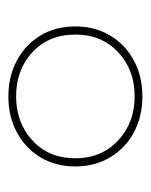

<svg xmlns="http://www.w3.org/2000/svg" viewBox="28 -812 352 447"><g transform="rotate(-90 203.5 -588.0)"><path d="M203 -432Q156 -432 119 -452Q82 -472 61 -507.5Q40 -543 40 -588Q40 -634 61 -669Q82 -704 119 -724Q156 -744 203 -744Q250 -744 287 -724Q324 -704 345 -669Q366 -634 366 -588Q366 -543 345 -507.5Q324 -472 287 -452Q250 -432 203 -432ZM203 -450Q265 -450 306 -488.5Q347 -527 347 -588Q347 -650 306 -688Q265 -726 203 -726Q142 -726 100.5 -688Q59 -650 59 -588Q59 -527 100.5 -488.5Q142 -450 203 -450Z"/></g></svg>

Font: Montserrat Alternates Thin
Style: Regular
Weight: 100
Designer: Julieta Ulanovsky
Foundry: Julieta Ulanovsky
Version: Version 9.000